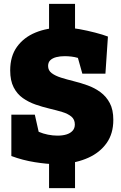

<svg xmlns="http://www.w3.org/2000/svg" viewBox="-20 -853 630 998"><path d="M235 125V-31L290 0Q284 0 278 0Q272 0 266 0Q224 0 161 -10Q98 -20 39 -42V-257H161L181 -168Q204 -158 229.5 -153Q255 -148 279 -148Q305 -148 325 -154Q345 -160 357 -173Q369 -186 369 -206Q369 -232 351 -247Q333 -262 303 -271Q273 -280 237 -288.5Q201 -297 165 -309.5Q129 -322 99 -343Q69 -364 51 -399Q33 -434 33 -487Q33 -561 68.5 -610Q104 -659 165 -684Q226 -709 302 -709L235 -674V-833H370V-675L317 -709H324Q352 -709 393 -701.5Q434 -694 474.5 -683.5Q515 -673 541 -663L528 -470H408L385 -552Q368 -557 350.5 -559Q333 -561 316 -561Q292 -561 272.5 -556Q253 -551 241.5 -540Q230 -529 230 -510Q230 -487 248.5 -473Q267 -459 297 -449.5Q327 -440 363.5 -431Q400 -422 436 -409Q472 -396 502 -374Q532 -352 550.5 -317.5Q569 -283 569 -230Q569 -158 534 -109Q499 -60 439 -33Q379 -6 304 -1L370 -40V125Z"/></svg>

Font: Bitter Thin Black
Style: Regular
Weight: 900
Version: Version 3.020